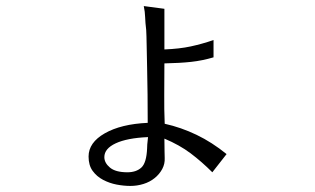

<svg xmlns="http://www.w3.org/2000/svg" viewBox="-20 -566 1040 633"><path d="M468 -114Q399 -111 361.5 -93.5Q324 -76 324 -48Q324 -29 342.5 -13.5Q361 2 400 2Q429 2 446 -13.5Q463 -29 465 -77Q465 -83 465.5 -89.5Q466 -96 468 -114ZM680 2Q645 -33 608.5 -60.5Q572 -88 522 -109Q522 -80 522.5 -67Q523 -54 523 -45Q524 -26 515 -9Q506 8 490 21Q474 34 453 40.5Q432 47 410 47Q388 47 364.5 42.5Q341 38 320 27Q299 16 285.5 -2.5Q272 -21 272 -50Q272 -96 325.5 -126.5Q379 -157 467 -161Q467 -207 466.5 -254.5Q466 -302 465 -343.5Q464 -385 463.5 -417.5Q463 -450 462 -467Q459 -492 458.5 -509.5Q458 -527 454 -546L522 -537V-403Q572 -405 609 -413Q646 -421 684 -434V-377Q647 -366 610 -362Q573 -358 522 -357Q522 -301 521.5 -253.5Q521 -206 523 -158Q577 -146 628 -121.5Q679 -97 727 -58Z"/></svg>

Font: NanumGothicCoding
Style: Regular
Weight: 400
Monospace: yes
Designer: Kwon Bruce; Nicolas Noh; Sung-woo Choi; Go-un Cha; Soo-hyun Park;
Foundry: NHN Corporation
Version: Version 2.000;PS 1;hotconv 1.0.49;makeotf.lib2.0.14853